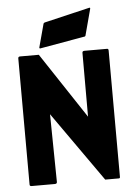

<svg xmlns="http://www.w3.org/2000/svg" viewBox="-52 -761 568 799"><g transform="rotate(-5 232.0 -361.0)"><path d="M144.5 -1.5H47.4Q39.6 -1.5 39.6 -8.3L38.6 -535.2Q38.6 -543 46.4 -543H125L306.6 -268.6V-535.2Q306.6 -543 315.4 -543H410.2Q416 -543 416 -535.2L417 -7.3Q417 -1.5 412.1 -1.5H355L149.9 -292.5L153.8 -9.3Q153.8 -1.5 144.5 -1.5ZM129.9 -573.7 155.8 -669.9Q156.7 -673.3 161.1 -674.8L351.1 -719.7Q356 -720.7 354.5 -714.8L325.2 -605Q323.7 -601.1 319.3 -601.6L132.8 -568.8Q128.9 -569.3 129.9 -573.7Z"/></g></svg>

Font: WRV
Style: Display
Weight: 400
Designer: Will Viles x Danh Hong
Version: Version 8.001; ttfautohint (v1.8.3)